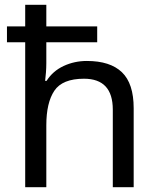

<svg xmlns="http://www.w3.org/2000/svg" viewBox="-20 -780 658 800"><path d="M173 -760V-670H385V-604H173V-517Q173 -498 171.5 -478.5Q170 -459 168 -443H174Q200 -484 245 -505Q290 -526 342 -526Q439 -526 488 -479Q537 -432 537 -329V0H450V-323Q450 -452 330 -452Q240 -452 206.5 -402Q173 -352 173 -258V0H85V-604H9V-670H85V-760Z"/></svg>

Font: Noto Sans Wancho
Style: Regular
Weight: 400
Designer: Monotype Design Team
Foundry: Monotype Imaging Inc.
Version: Version 2.001; ttfautohint (v1.8.4.7-5d5b)